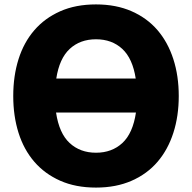

<svg xmlns="http://www.w3.org/2000/svg" viewBox="-20 -780 870 870"><path d="M40 -345Q40 -436 64 -512Q88 -588 135.5 -643Q183 -698 253 -729Q323 -760 415 -760Q506 -760 576.5 -729Q647 -698 694 -643Q741 -588 765.5 -512Q790 -436 790 -345Q790 -254 765.5 -178Q741 -102 694 -47Q647 8 576.5 39Q506 70 415 70Q323 70 253 39Q183 8 135.5 -47Q88 -102 64 -178Q40 -254 40 -345ZM595 -424Q581 -515 534 -558.5Q487 -602 415 -602Q343 -602 296 -558.5Q249 -515 235 -424ZM234 -270Q248 -176 295.5 -132Q343 -88 415 -88Q487 -88 534.5 -132Q582 -176 596 -270Z"/></svg>

Font: OA Gothic ExtraBold
Style: Regular
Weight: 800
Designer: Choi Chi-young, Lee Jaesang, Lee Juhyun, Han Dohee
Foundry: DDUNGSANG CORP.
Version: Version 1.000;Build 20210203